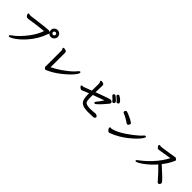

<svg xmlns="http://www.w3.org/2000/svg" viewBox="402 -2486 4197 4197"><g transform="rotate(45 2500.0 -387.5)"><path d="M888 -601Q845 -601 810 -636Q811 -633 811 -626.5Q811 -620 806.5 -612.5Q802 -605 799 -597Q722 -377 562 -199Q431 -54 312 12Q262 40 241.5 40Q221 40 221 24Q221 5 259 -21Q394 -112 540 -306Q639 -437 694 -587Q609 -582 464 -562L259 -532Q254 -531 250 -531H243Q219 -531 203 -547Q187 -563 180 -581Q173 -599 173 -606Q173 -613 178.5 -619Q184 -625 192 -625H195Q206 -625 219 -621Q232 -617 246 -617H253Q305 -623 502.5 -648.5Q700 -674 752 -674Q776 -674 793 -658Q795 -656 797 -655Q783 -679 783 -716Q783 -753 813.5 -784Q844 -815 888.5 -815Q933 -815 965 -784Q997 -753 997 -708.5Q997 -664 965 -632.5Q933 -601 888 -601ZM889 -667Q906 -667 918.5 -680Q931 -693 931 -709.5Q931 -726 918.5 -738.5Q906 -751 889 -751Q872 -751 859.5 -738.5Q847 -726 847 -709.5Q847 -693 859.5 -680Q872 -667 889 -667Z M1262 -69V-74L1265 -99V-566Q1265 -580 1255.5 -591Q1246 -602 1246 -615V-616Q1246 -635 1270 -635Q1294 -635 1319 -625.5Q1344 -616 1349 -603.5Q1354 -591 1354 -575V-311Q1354 -253 1353.5 -206.5Q1353 -160 1353 -131Q1477 -189 1625 -297.5Q1773 -406 1841 -495Q1862 -521 1879.5 -521Q1897 -521 1897 -498Q1897 -475 1864 -430Q1791 -330 1638.5 -207Q1486 -84 1327 -16Q1318 -12 1305 -12Q1292 -12 1282 -26Q1262 -51 1262 -69Z M2951 -609Q2944 -605 2930.5 -605Q2917 -605 2909 -615Q2901 -625 2870 -656Q2839 -687 2824 -697.5Q2809 -708 2809 -722Q2809 -736 2820 -747.5Q2831 -759 2842 -759Q2853 -759 2884 -738.5Q2915 -718 2944 -689.5Q2973 -661 2973 -641.5Q2973 -622 2951 -609ZM2699 -451Q2575 -409 2434 -354Q2434 -275 2436.5 -226.5Q2439 -178 2451 -152Q2476 -99 2609 -99Q2643 -99 2676 -102Q2709 -105 2727.5 -106Q2746 -107 2752 -108.5Q2758 -110 2766 -110H2769Q2790 -110 2818 -89Q2832 -78 2832 -62Q2832 -46 2817.5 -32.5Q2803 -19 2773 -19Q2641 -15 2606.5 -15Q2572 -15 2518.5 -23Q2465 -31 2428 -57Q2351 -109 2351 -269Q2351 -283 2351.5 -297Q2352 -311 2352 -322Q2316 -308 2284 -295L2217 -266Q2210 -263 2200 -258.5Q2190 -254 2177.5 -254Q2165 -254 2149 -263.5Q2133 -273 2120.5 -287Q2108 -301 2108 -314Q2108 -334 2133 -334H2146Q2164 -334 2193 -345.5Q2222 -357 2265.5 -373.5Q2309 -390 2353 -407Q2354 -451 2355 -495Q2356 -539 2356 -595.5Q2356 -652 2349 -659Q2334 -672 2334 -683Q2334 -704 2360 -704Q2440 -704 2440 -655V-648Q2440 -642 2439 -602.5Q2438 -563 2435 -439Q2702 -538 2740 -548Q2778 -558 2783 -558H2785Q2799 -558 2821 -546.5Q2843 -535 2843 -515Q2843 -495 2820.5 -468.5Q2798 -442 2740.5 -376Q2683 -310 2627 -263Q2610 -249 2596 -249Q2576 -249 2576 -271Q2576 -287 2591 -303Q2630 -343 2699 -451ZM2834 -558Q2811 -591 2749 -643Q2738 -652 2738 -666Q2738 -680 2748 -691.5Q2758 -703 2772 -703Q2786 -703 2801 -692.5Q2816 -682 2845 -656.5Q2874 -631 2887 -616Q2900 -601 2900 -586Q2900 -571 2888.5 -557.5Q2877 -544 2860 -544Q2843 -544 2834 -558Z M3180 -604Q3194 -628 3210.5 -628Q3227 -628 3314 -590Q3401 -552 3445 -521Q3466 -509 3466 -493Q3466 -477 3454.5 -454.5Q3443 -432 3424.5 -432Q3406 -432 3392 -442Q3367 -462 3305 -497.5Q3243 -533 3199 -549Q3173 -559 3173 -577Q3173 -595 3180 -604ZM3218 -124 3239 -122Q3252 -122 3267 -127Q3385 -158 3533.5 -256.5Q3682 -355 3781 -445Q3824 -484 3845.5 -511Q3867 -538 3886.5 -538Q3906 -538 3906 -520Q3906 -502 3876 -459Q3810 -365 3653 -238Q3496 -111 3299 -33Q3278 -23 3262.5 -23Q3247 -23 3231 -38Q3194 -73 3194 -103Q3194 -124 3217 -124Z M4247 -616H4253L4284 -609H4291Q4304 -609 4364.5 -618.5Q4425 -628 4529.5 -643.5Q4634 -659 4648 -663.5Q4662 -668 4674.5 -668Q4687 -668 4708 -653Q4729 -638 4729 -623Q4729 -608 4721 -598L4716 -587Q4663 -470 4569 -351Q4826 -122 4855 -71Q4861 -60 4861 -46.5Q4861 -33 4845.5 -14.5Q4830 4 4816.5 4Q4803 4 4795 0Q4787 -4 4750 -50Q4713 -96 4644 -168.5Q4575 -241 4521 -292Q4398 -153 4276 -67Q4220 -28 4181.5 -8.5Q4143 11 4130 11Q4110 11 4110 -8Q4110 -21 4139 -42Q4268 -137 4382 -258Q4525 -410 4611 -577Q4578 -572 4507.5 -560Q4437 -548 4379.5 -539Q4322 -530 4313 -528Q4304 -526 4289 -526Q4274 -526 4259 -539Q4229 -567 4229 -596Q4229 -604 4235.5 -610Q4242 -616 4247 -616Z"/></g></svg>

Font: LXGW ZhenKai
Style: Regular
Weight: 400
Designer: LXGW / Fontworks Inc.
Foundry: LXGW / Fontworks Inc.
Version: Version 0.800;June 8, 2025